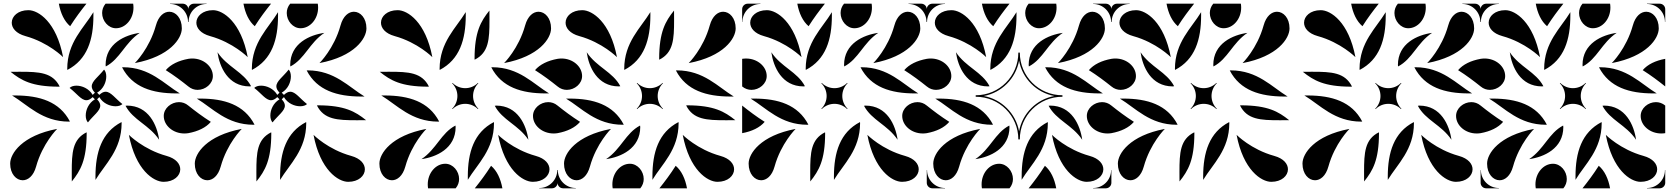

<svg xmlns="http://www.w3.org/2000/svg" viewBox="-20 -1020 9040 1040"><path d="M43.6 -897C43.6 -868.5 66.2 -838.7 117.8 -824.5C243.4 -789.8 321.8 -710.5 321.8 -710.5C285.8 -900.5 188.4 -964.9 133.8 -964.9C77.5 -964.9 43.6 -931.9 43.6 -897ZM678.2 -289.5C714.2 -99.5 811.6 -35.1 866.2 -35.1C922.5 -35.1 956.4 -68.1 956.4 -103C956.4 -131.5 933.8 -161.3 882.2 -175.5C756.5 -210.2 678.2 -289.5 678.2 -289.5ZM357 -543.6C395.6 -514.2 419.5 -477.1 448.1 -477.1C458.5 -477.1 469.5 -482 482 -494L494 -482C459.4 -461.7 444.4 -424.1 444.4 -394.2C444.4 -378.4 448.6 -364.8 456.3 -357C486.4 -395.5 523.1 -419.4 523.1 -447.8C523.1 -458.3 518.1 -469.4 506 -482L518 -494C538.3 -459.4 575.9 -444.4 605.8 -444.4C621.6 -444.4 635.2 -448.6 643 -456.3C604.5 -486.4 580.6 -523.1 552.2 -523.1C541.7 -523.1 530.7 -518.1 518 -506L506 -518C540.6 -538.3 555.6 -575.9 555.6 -605.8C555.6 -621.6 551.4 -635.2 543.7 -643C513.6 -604.6 476.9 -580.6 476.9 -552.2C476.9 -541.7 481.9 -530.7 494 -518L482 -506C461.7 -540.6 424.1 -556 394.2 -556C378.4 -556 364.8 -551.7 357 -543.6ZM710.5 -678.3C900.5 -714.3 964.9 -811.6 964.9 -866.2C964.9 -922.5 931.9 -956.4 897 -956.4C868.5 -956.4 838.7 -933.8 824.5 -882.3C789.8 -756.6 710.5 -678.3 710.5 -678.3ZM901.2 -998.5C954.9 -998.5 998.5 -954.9 998.5 -901.3H1000V-970C1000 -986.6 986.6 -1000 970 -1000H901.2ZM660 -447C700.8 -369 788 -344 842 -263C831 -342 785 -448 668 -448ZM867 -392C867 -340 917.4 -297 978.5 -297C985.6 -297 992.7 -297.5 1000 -298.7V-448.2C984.7 -461.2 966.9 -466.8 949.5 -466.8C907.3 -466.8 867 -433.8 867 -392ZM641.2 -655.3C697.4 -546.7 806 -514 935 -514H954C868 -566 791.7 -655.5 647.1 -655.8ZM878 -640C923.3 -611.4 963.4 -581.1 1000 -551.8V-701.3C947.8 -691.8 904.5 -671.3 878 -640ZM552 -668 553 -660C631 -700.8 656 -788 737 -842C658 -831 552 -785 552 -668ZM533.2 -949.5C533.2 -907.3 566.2 -867 608 -867C660 -867 703 -917.4 703 -978.5C703 -985.6 702.5 -992.7 701.3 -1000H551.8C538.8 -984.7 533.2 -966.9 533.2 -949.5ZM344.2 -647.1 344.7 -641.2C453.3 -697.4 486 -806 486 -935V-954C434 -868 344.5 -791.7 344.2 -647.1ZM298.7 -1000C308.2 -947.8 328.7 -904.5 360 -878C388.6 -923.3 418.9 -963.4 448.2 -1000ZM497.1 -64.6C497.1 -57.9 497.1 -52.2 497.2 -45.5C549.4 -131.5 638.5 -208.3 638.8 -352.9L638.3 -358.8C529.7 -302.6 497.5 -193.4 497.1 -64.6ZM368.7 -89.4C368.7 -78.7 368.8 -67.6 368.8 -56.3C368.8 -49.9 368.8 -43.6 369 -37.1C415.9 -95.5 449.2 -153 449.5 -297.6L449 -303.4C372.4 -265.5 368.7 -192.2 368.7 -89.4ZM45.5 -502.8C131.5 -450.6 208.3 -361.5 352.9 -361.2L358.8 -361.7C302.6 -470.3 193.4 -502.5 64.6 -502.9C57.9 -502.9 52.2 -502.9 45.5 -502.8ZM37.1 -631.1C95.5 -584.1 153 -550.8 297.6 -550.5L303.4 -551C265.5 -627.6 192.2 -631.3 89.4 -631.3C78.7 -631.3 67.6 -631.2 56.3 -631.2C49.9 -631.2 43.6 -631.2 37.1 -631.1ZM35.1 -133.8C35.1 -77.5 68.1 -43.6 103 -43.6C131.5 -43.6 161.3 -66.3 175.5 -117.8C210.2 -243.5 289.5 -321.8 289.5 -321.8C99.5 -285.8 35.1 -188.4 35.1 -133.8Z M1035.1 -133.8C1035.1 -77.5 1068.1 -43.6 1103 -43.6C1131.5 -43.6 1161.3 -66.3 1175.5 -117.8C1210.2 -243.5 1289.5 -321.8 1289.5 -321.8C1099.5 -285.8 1035.1 -188.4 1035.1 -133.8ZM1710.5 -678.3C1900.5 -714.3 1964.9 -811.6 1964.9 -866.2C1964.9 -922.5 1931.9 -956.4 1897 -956.4C1868.5 -956.4 1838.7 -933.8 1824.5 -882.3C1789.8 -756.6 1710.5 -678.3 1710.5 -678.3ZM1357 -543.6C1395.6 -514.2 1419.5 -477.1 1448.1 -477.1C1458.5 -477.1 1469.5 -482 1482 -494L1494 -482C1459.4 -461.7 1444.4 -424.1 1444.4 -394.2C1444.4 -378.4 1448.6 -364.8 1456.3 -357C1486.4 -395.5 1523.1 -419.4 1523.1 -447.8C1523.1 -458.3 1518.1 -469.4 1506 -482L1518 -494C1538.3 -459.4 1575.9 -444.4 1605.8 -444.4C1621.6 -444.4 1635.2 -448.6 1643 -456.3C1604.6 -486.4 1580.6 -523.1 1552.2 -523.1C1541.7 -523.1 1530.7 -518.1 1518 -506L1506 -518C1540.6 -538.3 1555.6 -575.9 1555.6 -605.8C1555.6 -621.6 1551.4 -635.2 1543.7 -643C1513.6 -604.6 1476.9 -580.6 1476.9 -552.2C1476.9 -541.7 1481.9 -530.7 1494 -518L1482 -506C1461.7 -540.6 1424.1 -556 1394.3 -556C1378.4 -556 1364.8 -551.7 1357 -543.6ZM1043.6 -897C1043.6 -868.5 1066.3 -838.7 1117.8 -824.5C1243.5 -789.8 1321.8 -710.5 1321.8 -710.5C1285.8 -900.5 1188.4 -964.9 1133.8 -964.9C1077.5 -964.9 1043.6 -931.9 1043.6 -897ZM1000 -901.3H1001.5C1001.5 -954.9 1045.1 -998.5 1098.8 -998.5V-1000H1030C1013.4 -1000 1000 -986.6 1000 -970ZM1158 -737C1169 -658 1215 -552 1332 -552L1340 -553C1299.2 -631 1212 -656 1158 -737ZM1000 -551.8C1015.4 -538.8 1033.1 -533.2 1050.5 -533.2C1092.7 -533.2 1133 -566.2 1133 -608C1133 -660 1082.6 -703.1 1021.5 -703.1C1014.5 -703.1 1007.3 -702.5 1000 -701.3ZM1046 -486C1132 -434 1208.3 -344.5 1352.9 -344.2L1358.8 -344.7C1302.6 -453.3 1194 -486 1065 -486ZM1000 -298.7C1052.2 -308.2 1095.5 -328.7 1122 -360C1076.7 -388.7 1036.6 -418.9 1000 -448.2ZM1552 -668 1553 -660C1631 -700.8 1656 -788 1737 -842C1658 -831 1552 -785 1552 -668ZM1533.2 -949.5C1533.2 -907.3 1566.2 -867 1608 -867C1660 -867 1703.1 -917.4 1703.1 -978.5C1703.1 -985.6 1702.5 -992.7 1701.3 -1000H1551.8C1538.8 -984.7 1533.2 -966.9 1533.2 -949.5ZM1344.2 -647.1 1344.7 -641.2C1453.3 -697.4 1486 -806 1486 -935V-954C1434 -868 1344.5 -791.7 1344.2 -647.1ZM1298.7 -1000C1308.2 -947.8 1328.7 -904.5 1360 -878C1388.7 -923.3 1418.9 -963.4 1448.2 -1000ZM1497.1 -64.6C1497.1 -57.9 1497.1 -52.2 1497.2 -45.5C1549.4 -131.5 1638.5 -208.3 1638.8 -352.9L1638.3 -358.8C1529.7 -302.6 1497.5 -193.4 1497.1 -64.6ZM1368.7 -89.4C1368.7 -78.7 1368.8 -67.6 1368.8 -56.3C1368.8 -49.9 1368.8 -43.6 1369 -37.1C1415.9 -95.5 1449.2 -153 1449.5 -297.6L1449 -303.4C1372.4 -265.5 1368.7 -192.2 1368.7 -89.4ZM1641.2 -638.3C1697.4 -529.7 1806.6 -497.5 1935.4 -497.1C1942.1 -497.1 1947.8 -497.1 1954.5 -497.2C1868.5 -549.4 1791.7 -638.5 1647.1 -638.8ZM1696.6 -449C1734.6 -372.4 1807.8 -368.7 1910.6 -368.7C1921.3 -368.7 1932.4 -368.8 1943.7 -368.8C1950.1 -368.8 1956.4 -368.8 1962.9 -369C1904.5 -415.9 1847 -449.2 1702.4 -449.5ZM1678.3 -289.5C1714.3 -99.5 1811.6 -35.1 1866.2 -35.1C1922.5 -35.1 1956.4 -68.1 1956.4 -103C1956.4 -131.5 1933.8 -161.3 1882.3 -175.5C1756.6 -210.2 1678.3 -289.5 1678.3 -289.5Z M2361.2 -647.1 2361.7 -641.2C2470.3 -697.4 2502.5 -806.6 2502.9 -935.4C2502.9 -942.1 2502.9 -947.8 2502.8 -954.5C2450.6 -868.5 2361.5 -791.7 2361.2 -647.1ZM2550.5 -702.4 2551 -696.6C2627.6 -734.5 2631.3 -807.8 2631.3 -910.6C2631.3 -921.3 2631.2 -932.4 2631.2 -943.7C2631.2 -950.1 2631.2 -956.4 2631 -962.9C2584.1 -904.5 2550.8 -847 2550.5 -702.4ZM2045.5 -502.8C2131.5 -450.6 2208.3 -361.5 2352.9 -361.2L2358.8 -361.7C2302.6 -470.3 2193.4 -502.5 2064.6 -502.9C2057.9 -502.9 2052.2 -502.9 2045.5 -502.8ZM2037.1 -631C2095.5 -584.1 2153 -550.8 2297.6 -550.5L2303.4 -551C2265.5 -627.6 2192.2 -631.3 2089.4 -631.3C2078.7 -631.3 2067.6 -631.2 2056.3 -631.2C2049.9 -631.2 2043.6 -631.2 2037.1 -631ZM2043.6 -897C2043.6 -868.5 2066.2 -838.7 2117.8 -824.5C2243.4 -789.8 2321.8 -710.5 2321.8 -710.5C2285.8 -900.5 2188.4 -964.9 2133.8 -964.9C2077.5 -964.9 2043.6 -931.9 2043.6 -897ZM2678.2 -289.5C2714.2 -99.5 2811.6 -35.1 2866.2 -35.1C2922.5 -35.1 2956.4 -68.1 2956.4 -103C2956.4 -131.5 2933.8 -161.3 2882.2 -175.5C2756.5 -210.2 2678.2 -289.5 2678.2 -289.5ZM2901.2 0H2970C2986.6 0 3000 -13.4 3000 -30V-98.8H2998.5C2998.5 -45.1 2954.9 -1.5 2901.2 -1.5ZM2660 -447C2700.8 -369 2788 -344 2842 -263C2831 -342 2785 -448 2668 -448ZM2867 -392C2867 -340 2917.4 -297 2978.5 -297C2985.6 -297 2992.7 -297.5 3000 -298.7V-448.2C2984.7 -461.2 2966.9 -466.8 2949.5 -466.8C2907.3 -466.8 2867 -433.8 2867 -392ZM2641.2 -655.3C2697.4 -546.7 2806 -514 2935 -514H2954C2868 -566 2791.7 -655.5 2647.1 -655.8ZM2878 -640C2923.3 -611.4 2963.4 -581.1 3000 -551.8V-701.3C2947.8 -691.8 2904.5 -671.3 2878 -640ZM2035.1 -133.8C2035.1 -77.5 2068.1 -43.6 2103 -43.6C2131.5 -43.6 2161.3 -66.3 2175.5 -117.8C2210.2 -243.5 2289.5 -321.8 2289.5 -321.8C2099.5 -285.8 2035.1 -188.4 2035.1 -133.8ZM2710.5 -678.3C2900.5 -714.3 2964.9 -811.6 2964.9 -866.2C2964.9 -922.5 2931.9 -956.4 2897 -956.4C2868.5 -956.4 2838.7 -933.8 2824.5 -882.3C2789.8 -756.6 2710.5 -678.3 2710.5 -678.3ZM2263 -158C2342 -169 2448 -215 2448 -332L2447 -340C2369 -299.2 2344 -212 2263 -158ZM2297 -21.5C2297 -14.5 2297.5 -7.3 2298.7 0H2448.2C2461.2 -15.4 2466.8 -33.1 2466.8 -50.5C2466.8 -92.7 2433.8 -133 2392 -133C2340 -133 2297 -82.6 2297 -21.5ZM2514 -46C2566 -132 2655.5 -208.3 2655.8 -352.9L2655.3 -358.8C2546.7 -302.6 2514 -194 2514 -65ZM2551.8 0H2701.3C2691.8 -52.2 2671.3 -95.5 2640 -122C2611.4 -76.7 2581.1 -36.6 2551.8 0ZM2429.1 -431.2 2431.2 -429.1C2450.2 -448.1 2475.1 -457.6 2500 -457.6C2524.9 -457.6 2549.8 -448.1 2568.8 -429.1L2570.9 -431.2C2551.9 -450.2 2542.4 -475.1 2542.4 -500C2542.4 -524.9 2551.9 -549.8 2570.9 -568.8L2568.8 -570.9C2549.8 -551.9 2524.9 -542.4 2500 -542.4C2475.1 -542.4 2450.2 -551.9 2431.2 -570.9L2429.1 -568.8C2448.1 -549.8 2457.6 -524.9 2457.6 -500C2457.6 -475.1 2448.1 -450.2 2429.1 -431.2Z M3678.2 -289.5C3714.2 -99.5 3811.6 -35.1 3866.2 -35.1C3922.5 -35.1 3956.4 -68.1 3956.4 -103C3956.4 -131.5 3933.8 -161.3 3882.2 -175.5C3756.5 -210.2 3678.2 -289.5 3678.2 -289.5ZM3710.5 -678.2C3900.5 -714.2 3964.9 -811.6 3964.9 -866.2C3964.9 -922.5 3931.9 -956.4 3897 -956.4C3868.5 -956.4 3838.7 -933.8 3824.5 -882.2C3789.8 -756.5 3710.5 -678.2 3710.5 -678.2ZM3641.2 -638.3C3697.4 -529.7 3806.6 -497.5 3935.4 -497.1C3942.1 -497.1 3947.8 -497.1 3954.5 -497.2C3868.5 -549.4 3791.7 -638.5 3647.1 -638.8ZM3696.6 -449C3734.5 -372.4 3807.8 -368.7 3910.6 -368.7C3921.3 -368.7 3932.4 -368.8 3943.7 -368.8C3950.1 -368.8 3956.4 -368.8 3962.9 -369C3904.5 -415.9 3847 -449.2 3702.4 -449.5ZM3361.2 -647.1 3361.7 -641.2C3470.3 -697.4 3502.5 -806.6 3502.9 -935.4C3502.9 -942.1 3502.9 -947.8 3502.8 -954.5C3450.6 -868.5 3361.5 -791.7 3361.2 -647.1ZM3550.5 -702.4 3551 -696.6C3627.6 -734.5 3631.3 -807.8 3631.3 -910.6C3631.3 -921.3 3631.2 -932.4 3631.2 -943.7C3631.2 -950.1 3631.2 -956.4 3631 -962.9C3584.1 -904.5 3550.8 -847 3550.5 -702.4ZM3263 -158C3342 -169 3448 -215 3448 -332L3447 -340C3369 -299.2 3344 -212 3263 -158ZM3297 -21.5C3297 -14.5 3297.5 -7.3 3298.7 0H3448.2C3461.2 -15.4 3466.8 -33.1 3466.8 -50.5C3466.8 -92.7 3433.8 -133 3392 -133C3340 -133 3297 -82.6 3297 -21.5ZM3514 -46C3566 -132 3655.5 -208.3 3655.8 -352.9L3655.3 -358.8C3546.7 -302.6 3514 -194 3514 -65ZM3551.8 0H3701.3C3691.8 -52.2 3671.3 -95.5 3640 -122C3611.3 -76.7 3581.1 -36.6 3551.8 0ZM3158 -737C3169 -658 3215 -552 3332 -552L3340 -553C3299.2 -631 3212 -656 3158 -737ZM3000 -551.8C3015.4 -538.8 3033.1 -533.2 3050.5 -533.2C3092.7 -533.2 3133 -566.2 3133 -608C3133 -660 3082.6 -703.1 3021.5 -703.1C3014.4 -703.1 3007.3 -702.5 3000 -701.3ZM3046 -486C3132 -434 3208.3 -344.5 3352.9 -344.2L3358.8 -344.7C3302.6 -453.3 3194 -486 3065 -486ZM3000 -298.7C3052.2 -308.2 3095.5 -328.7 3122 -360C3076.7 -388.7 3036.6 -418.9 3000 -448.2ZM3035.1 -133.8C3035.1 -77.5 3068.1 -43.6 3103 -43.6C3131.5 -43.6 3161.3 -66.3 3175.5 -117.8C3210.2 -243.5 3289.5 -321.8 3289.5 -321.8C3099.5 -285.8 3035.1 -188.4 3035.1 -133.8ZM3000 -30C3000 -13.4 3013.4 0 3030 0H3098.8V-1.5C3045.1 -1.5 3001.5 -45.1 3001.5 -98.8H3000ZM3429.1 -431.2 3431.2 -429.1C3450.2 -448.1 3475.1 -457.6 3500 -457.6C3524.9 -457.6 3549.8 -448.1 3568.8 -429.1L3570.9 -431.2C3551.9 -450.2 3542.4 -475.1 3542.4 -500C3542.4 -524.9 3551.9 -549.8 3570.9 -568.8L3568.8 -570.9C3549.8 -551.9 3524.9 -542.4 3500 -542.4C3475.1 -542.4 3450.2 -551.9 3431.2 -570.9L3429.1 -568.8C3448.1 -549.8 3457.6 -524.9 3457.6 -500C3457.6 -475.1 3448.1 -450.2 3429.1 -431.2ZM3043.6 -897C3043.6 -868.5 3066.2 -838.7 3117.8 -824.5C3243.4 -789.8 3321.8 -710.5 3321.8 -710.5C3285.8 -900.5 3188.4 -964.9 3133.8 -964.9C3077.5 -964.9 3043.6 -931.9 3043.6 -897Z M4497.1 -64.6C4497.1 -57.9 4497.1 -52.2 4497.2 -45.5C4549.4 -131.5 4638.5 -208.3 4638.8 -352.9L4638.3 -358.8C4529.7 -302.6 4497.5 -193.4 4497.1 -64.6ZM4368.7 -89.4C4368.7 -78.7 4368.8 -67.6 4368.8 -56.3C4368.8 -49.9 4368.8 -43.6 4369 -37.1C4415.9 -95.5 4449.2 -153 4449.5 -297.6L4449 -303.4C4372.4 -265.5 4368.7 -192.2 4368.7 -89.4ZM4552 -668 4553 -660C4631 -700.8 4656 -788 4737 -842C4658 -831 4552 -785 4552 -668ZM4533.2 -949.5C4533.2 -907.3 4566.2 -867 4608 -867C4660 -867 4703 -917.4 4703 -978.5C4703 -985.6 4702.5 -992.7 4701.3 -1000H4551.8C4538.8 -984.7 4533.2 -966.9 4533.2 -949.5ZM4344.2 -647.1 4344.7 -641.2C4453.3 -697.4 4486 -806 4486 -935V-954C4434 -868 4344.5 -791.7 4344.2 -647.1ZM4298.7 -1000C4308.2 -947.8 4328.7 -904.5 4360 -878C4388.6 -923.3 4418.9 -963.4 4448.2 -1000ZM4660 -447C4700.8 -369 4788 -344 4842 -263C4831 -342 4785 -448 4668 -448ZM4867 -392C4867 -340 4917.4 -297 4978.5 -297C4985.6 -297 4992.7 -297.5 5000 -298.7V-448.2C4984.7 -461.2 4966.9 -466.8 4949.5 -466.8C4907.3 -466.8 4867 -433.8 4867 -392ZM4641.2 -655.3C4697.4 -546.7 4806 -514 4935 -514H4954C4868 -566 4791.7 -655.5 4647.1 -655.8ZM4878 -640C4923.3 -611.3 4963.4 -581.1 5000 -551.8V-701.3C4947.8 -691.8 4904.5 -671.3 4878 -640ZM4158 -737C4169 -658 4215 -552 4332 -552L4340 -553C4299.2 -631 4212 -656 4158 -737ZM4000 -551.8C4015.4 -538.8 4033.1 -533.2 4050.5 -533.2C4092.7 -533.2 4133 -566.2 4133 -608C4133 -660 4082.6 -703 4021.5 -703C4014.4 -703 4007.3 -702.5 4000 -701.3ZM4046 -486C4132 -434 4208.3 -344.5 4352.9 -344.2L4358.8 -344.7C4302.6 -453.3 4194 -486 4065 -486ZM4000 -298.7C4052.2 -308.2 4095.5 -328.7 4122 -360C4076.7 -388.6 4036.6 -418.9 4000 -448.2ZM4710.5 -678.2C4900.5 -714.2 4964.9 -811.6 4964.9 -866.2C4964.9 -922.5 4931.9 -956.4 4897 -956.4C4868.5 -956.4 4838.7 -933.8 4824.5 -882.2C4789.8 -756.5 4710.5 -678.2 4710.5 -678.2ZM4901.2 -998.5C4954.9 -998.5 4998.5 -954.9 4998.5 -901.2H5000V-970C5000 -986.6 4986.6 -1000 4970 -1000H4901.2ZM4043.6 -897C4043.6 -868.5 4066.2 -838.7 4117.8 -824.5C4243.4 -789.8 4321.8 -710.5 4321.8 -710.5C4285.8 -900.5 4188.4 -964.9 4133.8 -964.9C4077.5 -964.9 4043.6 -931.9 4043.6 -897ZM4000 -901.2H4001.5C4001.5 -954.9 4045.1 -998.5 4098.8 -998.5V-1000H4030C4013.4 -1000 4000 -986.6 4000 -970ZM4429.1 -431.2 4431.2 -429.1C4450.2 -448.1 4475.1 -457.6 4500 -457.6C4524.9 -457.6 4549.8 -448.1 4568.8 -429.1L4570.9 -431.2C4551.9 -450.2 4542.4 -475.1 4542.4 -500C4542.4 -524.9 4551.9 -549.8 4570.9 -568.8L4568.8 -570.9C4549.8 -551.9 4524.9 -542.4 4500 -542.4C4475.1 -542.4 4450.2 -551.9 4431.2 -570.9L4429.1 -568.8C4448.1 -549.8 4457.6 -524.9 4457.6 -500C4457.6 -475.1 4448.1 -450.2 4429.1 -431.2ZM4678.2 -289.5C4714.2 -99.5 4811.6 -35.1 4866.2 -35.1C4922.5 -35.1 4956.4 -68.1 4956.4 -103C4956.4 -131.5 4933.8 -161.3 4882.2 -175.5C4756.5 -210.2 4678.2 -289.5 4678.2 -289.5ZM4035.1 -133.8C4035.1 -77.5 4068.1 -43.6 4103 -43.6C4131.5 -43.6 4161.3 -66.2 4175.5 -117.7C4210.2 -243.4 4289.5 -321.7 4289.5 -321.7C4099.5 -285.7 4035.1 -188.4 4035.1 -133.8Z M5263 -158C5342 -169 5448 -215 5448 -332L5447 -340C5369 -299.2 5344 -212 5263 -158ZM5297 -21.5C5297 -14.5 5297.5 -7.3 5298.7 0H5448.2C5461.2 -15.4 5466.8 -33.1 5466.8 -50.5C5466.8 -92.7 5433.8 -133 5392 -133C5340 -133 5297 -82.6 5297 -21.5ZM5514 -46C5566 -132 5655.5 -208.3 5655.8 -352.9L5655.3 -358.8C5546.7 -302.6 5514 -194 5514 -65ZM5551.8 0H5701.3C5691.8 -52.2 5671.3 -95.5 5640 -122C5611.3 -76.7 5581.1 -36.6 5551.8 0ZM5552 -668 5553 -660C5631 -700.8 5656 -788 5737 -842C5658 -831 5552 -785 5552 -668ZM5533.2 -949.5C5533.2 -907.3 5566.2 -867 5608 -867C5660 -867 5703 -917.4 5703 -978.5C5703 -985.6 5702.5 -992.7 5701.3 -1000H5551.8C5538.8 -984.7 5533.2 -966.9 5533.2 -949.5ZM5344.2 -647.1 5344.7 -641.2C5453.3 -697.4 5486 -806 5486 -935V-954C5434 -868 5344.5 -791.7 5344.2 -647.1ZM5298.7 -1000C5308.2 -947.8 5328.7 -904.5 5360 -878C5388.6 -923.3 5418.9 -963.4 5448.2 -1000ZM5660 -447C5700.8 -369 5788 -344 5842 -263C5831 -342 5785 -448 5668 -448ZM5867 -392C5867 -340 5917.4 -297 5978.5 -297C5985.6 -297 5992.7 -297.5 6000 -298.7V-448.2C5984.7 -461.2 5966.9 -466.8 5949.5 -466.8C5907.3 -466.8 5867 -433.8 5867 -392ZM5641.2 -655.3C5697.4 -546.7 5806 -514 5935 -514H5954C5868 -566 5791.7 -655.5 5647.1 -655.8ZM5878 -640C5923.3 -611.3 5963.4 -581.1 6000 -551.8V-701.3C5947.8 -691.8 5904.5 -671.3 5878 -640ZM5158 -737C5169 -658 5215 -552 5332 -552L5340 -553C5299.2 -631 5212 -656 5158 -737ZM5000 -551.8C5015.4 -538.8 5033.1 -533.2 5050.5 -533.2C5092.7 -533.2 5133 -566.2 5133 -608C5133 -660 5082.6 -703.1 5021.5 -703.1C5014.4 -703.1 5007.3 -702.5 5000 -701.3ZM5046 -486C5132 -434 5208.3 -344.5 5352.9 -344.2L5358.8 -344.7C5302.6 -453.3 5194 -486 5065 -486ZM5000 -298.7C5052.2 -308.2 5095.5 -328.7 5122 -360C5076.7 -388.7 5036.6 -418.9 5000 -448.2ZM5678.2 -289.5C5714.2 -99.5 5811.6 -35.1 5866.2 -35.1C5922.5 -35.1 5956.4 -68.1 5956.4 -103C5956.4 -131.5 5933.8 -161.3 5882.2 -175.5C5756.5 -210.2 5678.2 -289.5 5678.2 -289.5ZM5901.2 0H5970C5986.6 0 6000 -13.4 6000 -30V-98.8H5998.5C5998.5 -45.1 5954.9 -1.5 5901.2 -1.5ZM5710.5 -678.3C5900.5 -714.3 5964.9 -811.6 5964.9 -866.2C5964.9 -922.5 5931.9 -956.4 5897 -956.4C5868.5 -956.4 5838.7 -933.8 5824.5 -882.3C5789.8 -756.6 5710.5 -678.3 5710.5 -678.3ZM5901.2 -998.5C5954.9 -998.5 5998.5 -954.9 5998.5 -901.3H6000V-970C6000 -986.6 5986.6 -1000 5970 -1000H5901.2ZM5043.6 -897C5043.6 -868.5 5066.2 -838.7 5117.8 -824.5C5243.4 -789.8 5321.8 -710.5 5321.8 -710.5C5285.8 -900.5 5188.4 -964.9 5133.8 -964.9C5077.5 -964.9 5043.6 -931.9 5043.6 -897ZM5000 -901.3H5001.5C5001.5 -954.9 5045.1 -998.5 5098.8 -998.5V-1000H5030C5013.4 -1000 5000 -986.6 5000 -970ZM5035.1 -133.8C5035.1 -77.5 5068.1 -43.6 5103 -43.6C5131.5 -43.6 5161.3 -66.3 5175.5 -117.8C5210.2 -243.5 5289.5 -321.8 5289.5 -321.8C5099.5 -285.8 5035.1 -188.4 5035.1 -133.8ZM5000 -30C5000 -13.4 5013.4 0 5030 0H5098.8V-1.5C5045.1 -1.5 5001.5 -45.1 5001.5 -98.8H5000ZM5265 -496C5393 -496 5496 -393 5496 -265H5504C5504 -393 5607 -496 5735 -496V-504C5607 -504 5504 -607 5504 -735H5496C5496 -607.5 5392.5 -504 5265 -504ZM5308.8 -500C5405.6 -518 5482 -594.4 5500 -691.2C5517.9 -594.3 5594.3 -517.9 5691.2 -500C5594.3 -482.1 5517.9 -405.7 5500 -308.8C5482.1 -405.7 5405.7 -482.1 5308.8 -500Z M6678.2 -289.5C6714.2 -99.5 6811.6 -35.1 6866.2 -35.1C6922.5 -35.1 6956.4 -68.1 6956.4 -103C6956.4 -131.5 6933.8 -161.3 6882.2 -175.5C6756.5 -210.2 6678.2 -289.5 6678.2 -289.5ZM6641.2 -638.3C6697.4 -529.7 6806.6 -497.5 6935.4 -497.1C6942.1 -497.1 6947.8 -497.1 6954.5 -497.2C6868.5 -549.4 6791.7 -638.5 6647.1 -638.8ZM6696.6 -449C6734.5 -372.4 6807.8 -368.7 6910.6 -368.7C6921.3 -368.7 6932.4 -368.8 6943.7 -368.8C6950.1 -368.8 6956.4 -368.8 6962.9 -369C6904.5 -415.9 6847 -449.2 6702.4 -449.5ZM6497.1 -64.6C6497.1 -57.9 6497.1 -52.2 6497.2 -45.5C6549.4 -131.5 6638.5 -208.3 6638.8 -352.9L6638.3 -358.8C6529.7 -302.6 6497.5 -193.4 6497.1 -64.6ZM6368.7 -89.4C6368.7 -78.7 6368.8 -67.6 6368.8 -56.3C6368.8 -49.9 6368.8 -43.6 6369 -37.1C6415.9 -95.5 6449.2 -153 6449.5 -297.6L6449 -303.4C6372.4 -265.5 6368.7 -192.2 6368.7 -89.4ZM6552 -668 6553 -660C6631 -700.8 6656 -788 6737 -842C6658 -831 6552 -785 6552 -668ZM6533.2 -949.5C6533.2 -907.3 6566.2 -867 6608 -867C6660 -867 6703 -917.4 6703 -978.5C6703 -985.6 6702.5 -992.7 6701.3 -1000H6551.8C6538.8 -984.7 6533.2 -966.9 6533.2 -949.5ZM6344.2 -647.1 6344.7 -641.2C6453.3 -697.4 6486 -806 6486 -935V-954C6434 -868 6344.5 -791.7 6344.2 -647.1ZM6298.7 -1000C6308.2 -947.8 6328.7 -904.5 6360 -878C6388.6 -923.3 6418.9 -963.4 6448.2 -1000ZM6158 -737C6169 -658 6215 -552 6332 -552L6340 -553C6299.2 -631 6212 -656 6158 -737ZM6000 -551.8C6015.4 -538.8 6033.1 -533.2 6050.5 -533.2C6092.7 -533.2 6133 -566.2 6133 -608C6133 -660 6082.6 -703.1 6021.5 -703.1C6014.4 -703.1 6007.3 -702.5 6000 -701.3ZM6046 -486C6132 -434 6208.3 -344.5 6352.9 -344.2L6358.8 -344.7C6302.6 -453.3 6194 -486 6065 -486ZM6000 -298.7C6052.2 -308.2 6095.5 -328.7 6122 -360C6076.7 -388.7 6036.6 -418.9 6000 -448.2ZM6043.6 -897C6043.6 -868.5 6066.2 -838.7 6117.8 -824.5C6243.4 -789.8 6321.8 -710.5 6321.8 -710.5C6285.8 -900.5 6188.4 -964.9 6133.8 -964.9C6077.5 -964.9 6043.6 -931.9 6043.6 -897ZM6000 -901.3H6001.5C6001.5 -954.9 6045.1 -998.5 6098.8 -998.5V-1000H6030C6013.4 -1000 6000 -986.6 6000 -970ZM6429.1 -431.2 6431.2 -429.1C6450.2 -448.1 6475.1 -457.6 6500 -457.6C6524.9 -457.6 6549.8 -448.1 6568.8 -429.1L6570.9 -431.2C6551.9 -450.2 6542.4 -475.1 6542.4 -500C6542.4 -524.9 6551.9 -549.8 6570.9 -568.8L6568.8 -570.9C6549.8 -551.9 6524.9 -542.4 6500 -542.4C6475.1 -542.4 6450.2 -551.9 6431.2 -570.9L6429.1 -568.8C6448.1 -549.8 6457.6 -524.9 6457.6 -500C6457.6 -475.1 6448.1 -450.2 6429.1 -431.2ZM6710.5 -678.2C6900.5 -714.2 6964.9 -811.6 6964.9 -866.2C6964.9 -922.5 6931.9 -956.4 6897 -956.4C6868.5 -956.4 6838.7 -933.7 6824.5 -882.2C6789.8 -756.5 6710.5 -678.2 6710.5 -678.2ZM6035.1 -133.8C6035.1 -77.5 6068.1 -43.6 6103 -43.6C6131.5 -43.6 6161.3 -66.2 6175.5 -117.7C6210.2 -243.4 6289.5 -321.7 6289.5 -321.7C6099.5 -285.7 6035.1 -188.4 6035.1 -133.8Z M7035.1 -133.8C7035.1 -77.5 7068.1 -43.6 7103 -43.6C7131.5 -43.6 7161.3 -66.3 7175.5 -117.8C7210.2 -243.5 7289.5 -321.8 7289.5 -321.8C7099.5 -285.8 7035.1 -188.4 7035.1 -133.8ZM7045.5 -502.8C7131.5 -450.6 7208.3 -361.5 7352.9 -361.2L7358.8 -361.7C7302.6 -470.3 7193.4 -502.5 7064.6 -502.9C7057.9 -502.9 7052.2 -502.9 7045.5 -502.8ZM7037.1 -631C7095.5 -584.1 7153 -550.8 7297.6 -550.5L7303.4 -551C7265.5 -627.6 7192.2 -631.3 7089.4 -631.3C7078.7 -631.3 7067.6 -631.2 7056.3 -631.2C7049.9 -631.2 7043.6 -631.2 7037.1 -631ZM7497.1 -64.6C7497.1 -57.9 7497.1 -52.2 7497.2 -45.5C7549.4 -131.5 7638.5 -208.3 7638.8 -352.9L7638.3 -358.8C7529.7 -302.6 7497.5 -193.4 7497.1 -64.6ZM7368.7 -89.4C7368.7 -78.7 7368.8 -67.6 7368.8 -56.3C7368.8 -49.9 7368.8 -43.6 7369 -37.1C7415.9 -95.5 7449.2 -153 7449.5 -297.6L7449 -303.4C7372.4 -265.5 7368.7 -192.2 7368.7 -89.4ZM7552 -668 7553 -660C7631 -700.8 7656 -788 7737 -842C7658 -831 7552 -785 7552 -668ZM7533.2 -949.5C7533.2 -907.3 7566.2 -867 7608 -867C7660 -867 7703 -917.4 7703 -978.5C7703 -985.6 7702.5 -992.7 7701.3 -1000H7551.8C7538.8 -984.7 7533.2 -966.9 7533.2 -949.5ZM7344.2 -647.1 7344.7 -641.2C7453.3 -697.4 7486 -806 7486 -935V-954C7434 -868 7344.5 -791.7 7344.2 -647.1ZM7298.7 -1000C7308.2 -947.8 7328.7 -904.5 7360 -878C7388.6 -923.3 7418.9 -963.4 7448.2 -1000ZM7660 -447C7700.8 -369 7788 -344 7842 -263C7831 -342 7785 -448 7668 -448ZM7867 -392C7867 -340 7917.4 -297 7978.5 -297C7985.6 -297 7992.7 -297.5 8000 -298.7V-448.2C7984.7 -461.2 7966.9 -466.8 7949.5 -466.8C7907.3 -466.8 7867 -433.8 7867 -392ZM7641.2 -655.3C7697.4 -546.7 7806 -514 7935 -514H7954C7868 -566 7791.7 -655.5 7647.1 -655.8ZM7878 -640C7923.3 -611.3 7963.4 -581.1 8000 -551.8V-701.3C7947.8 -691.8 7904.5 -671.3 7878 -640ZM7710.5 -678.3C7900.5 -714.3 7964.9 -811.6 7964.9 -866.2C7964.9 -922.5 7931.9 -956.4 7897 -956.4C7868.5 -956.4 7838.7 -933.8 7824.5 -882.3C7789.8 -756.6 7710.5 -678.3 7710.5 -678.3ZM7901.2 -998.5C7954.9 -998.5 7998.5 -954.9 7998.5 -901.3H8000V-970C8000 -986.6 7986.6 -1000 7970 -1000H7901.2ZM7429.1 -431.2 7431.2 -429.1C7450.2 -448.1 7475.1 -457.6 7500 -457.6C7524.9 -457.6 7549.8 -448.1 7568.8 -429.1L7570.9 -431.2C7551.9 -450.2 7542.4 -475.1 7542.4 -500C7542.4 -524.9 7551.9 -549.8 7570.9 -568.8L7568.8 -570.9C7549.8 -551.9 7524.9 -542.4 7500 -542.4C7475.1 -542.4 7450.2 -551.9 7431.2 -570.9L7429.1 -568.8C7448.1 -549.8 7457.6 -524.9 7457.6 -500C7457.6 -475.1 7448.1 -450.2 7429.1 -431.2ZM7678.2 -289.5C7714.2 -99.5 7811.6 -35.1 7866.2 -35.1C7922.5 -35.1 7956.4 -68.1 7956.4 -103C7956.4 -131.5 7933.8 -161.3 7882.2 -175.5C7756.5 -210.2 7678.2 -289.5 7678.2 -289.5ZM7043.6 -897C7043.6 -868.5 7066.2 -838.7 7117.8 -824.5C7243.4 -789.8 7321.8 -710.5 7321.8 -710.5C7285.8 -900.5 7188.4 -964.9 7133.8 -964.9C7077.5 -964.9 7043.6 -931.9 7043.6 -897Z M8035.1 -133.8C8035.1 -77.5 8068.1 -43.6 8103 -43.6C8131.5 -43.6 8161.3 -66.3 8175.5 -117.8C8210.2 -243.5 8289.5 -321.8 8289.5 -321.8C8099.5 -285.8 8035.1 -188.4 8035.1 -133.8ZM8000 -30C8000 -13.4 8013.4 0 8030 0H8098.8V-1.5C8045.1 -1.5 8001.5 -45.1 8001.5 -98.8H8000ZM8043.6 -897C8043.6 -868.5 8066.2 -838.7 8117.8 -824.5C8243.4 -789.8 8321.8 -710.5 8321.8 -710.5C8285.8 -900.5 8188.4 -964.9 8133.8 -964.9C8077.5 -964.9 8043.6 -931.9 8043.6 -897ZM8000 -901.3H8001.5C8001.5 -954.9 8045.1 -998.5 8098.8 -998.5V-1000H8030C8013.4 -1000 8000 -986.6 8000 -970ZM8710.5 -678.3C8900.5 -714.3 8964.9 -811.6 8964.9 -866.2C8964.9 -922.5 8931.9 -956.4 8897 -956.4C8868.5 -956.4 8838.7 -933.8 8824.5 -882.3C8789.8 -756.6 8710.5 -678.3 8710.5 -678.3ZM8901.2 -998.5C8954.9 -998.5 8998.5 -954.9 8998.5 -901.3H9000V-970C9000 -986.6 8986.6 -1000 8970 -1000H8901.2ZM8678.2 -289.5C8714.2 -99.5 8811.6 -35.1 8866.2 -35.1C8922.5 -35.1 8956.4 -68.1 8956.4 -103C8956.4 -131.5 8933.8 -161.3 8882.2 -175.5C8756.5 -210.2 8678.2 -289.5 8678.2 -289.5ZM8901.2 0H8970C8986.6 0 9000 -13.4 9000 -30V-98.8H8998.5C8998.5 -45.1 8954.9 -1.5 8901.2 -1.5ZM8158 -737C8169 -658 8215 -552 8332 -552L8340 -553C8299.2 -631 8212 -656 8158 -737ZM8000 -551.8C8015.4 -538.8 8033.1 -533.2 8050.5 -533.2C8092.7 -533.2 8133 -566.2 8133 -608C8133 -660 8082.6 -703.1 8021.5 -703.1C8014.4 -703.1 8007.3 -702.5 8000 -701.3ZM8046 -486C8132 -434 8208.3 -344.5 8352.9 -344.2L8358.8 -344.7C8302.6 -453.3 8194 -486 8065 -486ZM8000 -298.7C8052.2 -308.2 8095.5 -328.7 8122 -360C8076.7 -388.7 8036.6 -418.9 8000 -448.2ZM8660 -447C8700.8 -369 8788 -344 8842 -263C8831 -342 8785 -448 8668 -448ZM8867 -392C8867 -340 8917.4 -297 8978.5 -297C8985.6 -297 8992.7 -297.5 9000 -298.7V-448.2C8984.7 -461.2 8966.9 -466.8 8949.5 -466.8C8907.3 -466.8 8867 -433.8 8867 -392ZM8641.2 -655.3C8697.4 -546.7 8806 -514 8935 -514H8954C8868 -566 8791.7 -655.5 8647.1 -655.8ZM8878 -640C8923.3 -611.4 8963.4 -581.1 9000 -551.8V-701.3C8947.8 -691.8 8904.5 -671.3 8878 -640ZM8552 -668 8553 -660C8631 -700.8 8656 -788 8737 -842C8658 -831 8552 -785 8552 -668ZM8533.2 -949.5C8533.2 -907.3 8566.2 -867 8608 -867C8660 -867 8703 -917.4 8703 -978.5C8703 -985.6 8702.5 -992.7 8701.3 -1000H8551.8C8538.8 -984.7 8533.2 -966.9 8533.2 -949.5ZM8344.2 -647.1 8344.7 -641.2C8453.3 -697.4 8486 -806 8486 -935V-954C8434 -868 8344.5 -791.7 8344.2 -647.1ZM8298.7 -1000C8308.2 -947.8 8328.7 -904.5 8360 -878C8388.6 -923.3 8418.9 -963.4 8448.2 -1000ZM8263 -158C8342 -169 8448 -215 8448 -332L8447 -340C8369 -299.2 8344 -212 8263 -158ZM8297 -21.5C8297 -14.5 8297.5 -7.3 8298.7 0H8448.2C8461.2 -15.4 8466.8 -33.1 8466.8 -50.5C8466.8 -92.7 8433.8 -133 8392 -133C8340 -133 8297 -82.6 8297 -21.5ZM8514 -46C8566 -132 8655.5 -208.3 8655.8 -352.9L8655.3 -358.8C8546.7 -302.6 8514 -194 8514 -65ZM8551.8 0H8701.3C8691.8 -52.2 8671.3 -95.5 8640 -122C8611.3 -76.7 8581.1 -36.6 8551.8 0ZM8429.1 -431.2 8431.2 -429.1C8450.2 -448.1 8475.1 -457.6 8500 -457.6C8524.9 -457.6 8549.8 -448.1 8568.8 -429.1L8570.9 -431.2C8551.9 -450.2 8542.4 -475.1 8542.4 -500C8542.4 -524.9 8551.9 -549.8 8570.9 -568.8L8568.8 -570.9C8549.8 -551.9 8524.9 -542.4 8500 -542.4C8475.1 -542.4 8450.2 -551.9 8431.2 -570.9L8429.1 -568.8C8448.1 -549.8 8457.6 -524.9 8457.6 -500C8457.6 -475.1 8448.1 -450.2 8429.1 -431.2Z"/></svg>

Font: GlukFrames07
Style: Medium
Weight: 500
Monospace: yes
Designer: gluk
Foundry: gluk
Version: Version 1.00